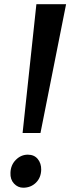

<svg xmlns="http://www.w3.org/2000/svg" viewBox="-20 -888 336 918"><path d="M154 -868H296L173.5 -252H88ZM30 -61.5Q31 -99 55.8 -123.8Q80.5 -148.5 113 -148.5Q143.5 -148.5 160.5 -127.8Q177.5 -107 177 -76.5Q176 -38 151.5 -14.2Q127 9.5 91 9.5Q65.5 9.5 47 -10.2Q28.5 -30 30 -61.5Z"/></svg>

Font: Merriweather Light 18pt
Style: Bold Italic
Weight: 700
Italic angle: -7.8°
Version: Version 2.101